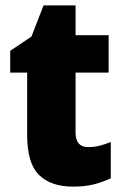

<svg xmlns="http://www.w3.org/2000/svg" viewBox="-20 -684 458 714"><path d="M308 -137Q330 -137 350 -142Q370 -147 392 -156V-21Q362 -7 329.5 1.5Q297 10 251 10Q170 10 125.5 -33Q81 -76 81 -182V-414H18V-495L97 -548L142 -664H261V-553H384V-414H261V-191Q261 -137 308 -137Z"/></svg>

Font: Noto Sans Hebrew SemiCondensed Black
Style: Regular
Weight: 900
Width: 4
Designer: Ben Nathan
Foundry: Google LLC
Version: Version 3.001; ttfautohint (v1.8.4.7-5d5b)